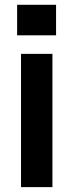

<svg xmlns="http://www.w3.org/2000/svg" viewBox="-20 -766 301 786"><path d="M209.5 -746.4H50.1V-621.4H209.5ZM66.1 0H194.6V-545.5H66.1Z"/></svg>

Font: TID UI Semi Bold
Style: Regular
Weight: 600
Designer: The TID Project Authors
Foundry: Bakken & Bæck
Version: Version 1.001;hotconv 1.0.109;makeotfexe 2.5.65596